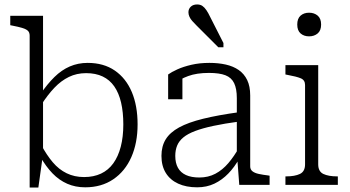

<svg xmlns="http://www.w3.org/2000/svg" viewBox="-20 -829 1570 861"><path d="M362 11Q318 11 281.5 -5Q245 -21 215.5 -51.5Q186 -82 161 -126L165 -179Q189 -134 216.5 -101.5Q244 -69 279 -52Q314 -35 357 -35Q400 -35 433 -50.5Q466 -66 488 -96.5Q510 -127 521.5 -171Q533 -215 533 -271Q533 -326 523 -369Q513 -412 492.5 -441.5Q472 -471 440.5 -486Q409 -501 366 -501Q324 -501 289 -484Q254 -467 224 -435.5Q194 -404 165 -359L162 -408Q192 -452 224 -483.5Q256 -515 293 -531Q330 -547 373 -547Q445 -547 495 -512.5Q545 -478 571 -416.5Q597 -355 597 -271Q597 -188 569 -124.5Q541 -61 488 -25Q435 11 362 11ZM113 -669Q113 -684 104.5 -691.5Q96 -699 79 -704Q62 -709 36 -714L26 -716V-758H173V-128L171 -124L152 12H113Z M1053 -326V-284Q986 -275 937 -264.5Q888 -254 855 -241.5Q822 -229 802.5 -213Q783 -197 774.5 -176.5Q766 -156 766 -130Q766 -98 778 -76.5Q790 -55 814 -44Q838 -33 874 -33Q914 -33 946 -50Q978 -67 1004 -97.5Q1030 -128 1053 -169V-118Q1032 -80 1004 -51Q976 -22 941.5 -5.5Q907 11 864 11Q815 11 779 -5.5Q743 -22 723.5 -53.5Q704 -85 704 -130Q704 -173 723 -204Q742 -235 783 -257.5Q824 -280 891 -296.5Q958 -313 1053 -326ZM1053 0 1044 -118 1042 -122V-389Q1042 -431 1030 -456Q1018 -481 991 -491.5Q964 -502 917 -502Q862 -502 824 -488Q786 -474 764 -455Q762 -461 763.5 -467.5Q765 -474 770 -480.5Q775 -487 782 -490.5Q789 -494 798 -494V-384H734V-495Q749 -506 775.5 -518Q802 -530 838.5 -538.5Q875 -547 919 -547Q959 -547 992.5 -539.5Q1026 -532 1050.5 -515Q1075 -498 1088.5 -470Q1102 -442 1102 -401V-83Q1102 -69 1112 -61Q1122 -53 1140.5 -49Q1159 -45 1184 -42L1189 -41V0ZM922 -754 982 -636V-617H959L861 -715Q850 -726 842 -735Q834 -744 829.5 -754Q825 -764 825 -774Q825 -789 835.5 -799Q846 -809 864 -809Q878 -809 887.5 -802.5Q897 -796 905.5 -783.5Q914 -771 922 -754Z M1366 -666Q1343 -666 1328 -679Q1313 -692 1313 -719Q1313 -746 1328 -759Q1343 -772 1366 -772Q1389 -772 1404.5 -759Q1420 -746 1420 -719Q1420 -692 1404.5 -679Q1389 -666 1366 -666ZM1407 -537V-92Q1407 -60 1430 -49Q1453 -38 1492 -38H1495V0H1260V-38H1263Q1302 -38 1325 -49Q1348 -60 1348 -92V-448Q1348 -470 1328.5 -478Q1309 -486 1270 -493L1260 -495V-537Z"/></svg>

Font: Roboto Serif 20pt ExtraLight
Style: Regular
Weight: 250
Version: Version 1.008